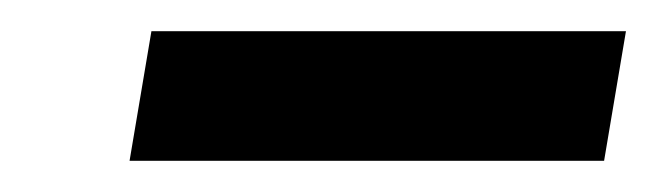

<svg xmlns="http://www.w3.org/2000/svg" viewBox="-20 -720 421 123"><path d="M63 -617 77 -700H381L367 -617Z"/></svg>

Font: Archivo Variable SemiBold
Style: Italic
Weight: 600
Italic angle: -10°
Designer: Hector Gatti
Foundry: Omnibus-Type
Version: Version 2.001